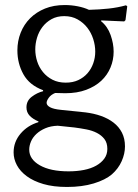

<svg xmlns="http://www.w3.org/2000/svg" viewBox="-20 -494 546 762"><path d="M151 -136Q97 -156 73 -199Q49 -242 49 -294Q49 -331 62 -364Q75 -397 99.5 -421.5Q124 -446 158.5 -460Q193 -474 237 -474Q263 -474 288.5 -469Q314 -464 333 -455Q375 -456 411.5 -460Q448 -464 480 -473L485 -469L478 -414L473 -409L382 -413L381 -410Q407 -389 419 -355Q431 -321 431 -289Q431 -256 418.5 -226Q406 -196 382 -173.5Q358 -151 322 -137.5Q286 -124 239 -124Q231 -124 219 -124.5Q207 -125 199 -125Q182 -118 173.5 -106Q165 -94 165 -86Q165 -76 178.5 -68.5Q192 -61 222 -58L319 -48Q352 -44 380.5 -34Q409 -24 430.5 -7.5Q452 9 464 32.5Q476 56 476 87Q476 116 463 145.5Q450 175 424 198Q398 220 352 234Q306 248 246 248Q192 248 152.5 236.5Q113 225 86.5 205.5Q60 186 47 161.5Q34 137 34 111Q34 69 61.5 36.5Q89 4 132 -9L133 -12Q111 -21 98 -34.5Q85 -48 85 -68Q85 -94 106 -110Q127 -126 151 -132ZM241 -166Q269 -166 290.5 -176Q312 -186 327 -203Q342 -220 350 -242.5Q358 -265 358 -289Q358 -314 350 -339Q342 -364 326.5 -384Q311 -404 288 -417Q265 -430 235 -430Q206 -430 184.5 -418Q163 -406 148.5 -387Q134 -368 127 -344.5Q120 -321 120 -298Q120 -274 127.5 -250.5Q135 -227 150.5 -208Q166 -189 188.5 -177.5Q211 -166 241 -166ZM209 5Q181 6 160 15Q139 24 124.5 37.5Q110 51 103 67.5Q96 84 96 100Q96 138 138 162Q180 186 252 186Q285 186 313 180.5Q341 175 361.5 163.5Q382 152 394 135.5Q406 119 406 97Q406 73 394.5 58Q383 43 364.5 33.5Q346 24 322.5 19.5Q299 15 276 12Z"/></svg>

Font: Quattrocento
Style: Regular
Weight: 400
Designer: Pablo Impallari
Foundry: Pablo Impallari, Igino Marini, Branda Gallo
Version: Version 2.000